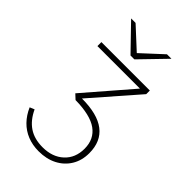

<svg xmlns="http://www.w3.org/2000/svg" viewBox="-274 -1017 1124 1124"><g transform="rotate(45 288.5 -454.5)"><path d="M279 12Q228 12 185.8 -5Q143.5 -22 111.8 -54.5Q80 -87 60 -133L89 -145Q117.5 -83.5 163.8 -52.2Q210 -21 279 -21Q359.5 -21 409.2 -66.8Q459 -112.5 459 -189Q459 -268 401 -309.8Q343 -351.5 220 -353L191 -380L439 -667H87V-700H488V-670L240 -386Q368.5 -386 432.8 -336.5Q497 -287 497 -190Q497 -129.5 469.2 -84Q441.5 -38.5 392.5 -13.2Q343.5 12 279 12ZM263 -765 112 -921H149L279 -801L409 -921H446L295 -765Z"/></g></svg>

Font: Overpass Thin
Style: Regular
Weight: 250
Designer: Delve Withrington, Dave Bailey, Thomas Jockin
Foundry: Delve Fonts LLC
Version: Version 4.000